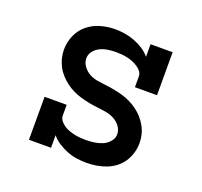

<svg xmlns="http://www.w3.org/2000/svg" viewBox="-99 -640 798 760"><g transform="rotate(20 300.0 -260.0)"><path d="M337 8Q316 8 295 5Q274 2 254 -6Q234 -14 216 -25.5Q198 -37 185 -53V0H92V-181H185V-136Q185 -124 193 -114Q201 -104 211 -97.5Q221 -91 232.5 -87Q244 -83 255.5 -80.5Q267 -78 279 -77Q291 -76 303 -76Q321 -76 338.5 -78.5Q356 -81 372 -87.5Q388 -94 400.5 -108Q413 -122 413 -139Q413 -158 401.5 -173Q390 -188 373.5 -196.5Q357 -205 339 -208Q321 -211 302.5 -213Q284 -215 266 -218.5Q248 -222 231 -227Q214 -232 197 -240Q180 -248 165.5 -259Q151 -270 138.5 -283.5Q126 -297 117.5 -313Q109 -329 104.5 -347Q100 -365 100 -383Q100 -414 112.5 -443Q125 -472 149 -491.5Q173 -511 203 -519.5Q233 -528 264 -528Q285 -528 306 -524.5Q327 -521 346.5 -513.5Q366 -506 384 -494.5Q402 -483 415 -467V-520H508V-339H415V-384Q415 -396 407.5 -405.5Q400 -415 389.5 -421.5Q379 -428 368 -432.5Q357 -437 345 -439.5Q333 -442 321 -443Q309 -444 297 -444Q281 -444 264 -441.5Q247 -439 232 -432Q217 -425 206 -411.5Q195 -398 195 -381Q195 -363 206.5 -347.5Q218 -332 234 -323.5Q250 -315 268.5 -312Q287 -309 305 -307Q323 -305 341 -301.5Q359 -298 376.5 -293Q394 -288 410.5 -280Q427 -272 442 -261Q457 -250 469 -236.5Q481 -223 490 -207Q499 -191 503.5 -173Q508 -155 508 -137Q508 -116 502 -95.5Q496 -75 484.5 -57.5Q473 -40 456 -27Q439 -14 419.5 -6.5Q400 1 379 4.5Q358 8 337 8Z"/></g></svg>

Font: Iosevka Etoile Medium
Style: Regular
Weight: 500
Designer: Belleve Invis
Foundry: Belleve Invis
Version: Version 22.1.2; ttfautohint (v1.8.4)